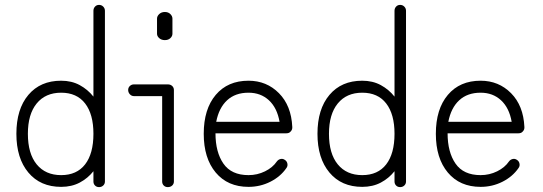

<svg xmlns="http://www.w3.org/2000/svg" viewBox="-20 -751 2220 785"><path d="M385 14Q375 14 368.5 7.5Q362 1 362 -9V-51Q339 -22 306 -4.5Q273 13 230 13Q145 13 96 -45.5Q47 -104 47 -204Q47 -305 96 -363Q145 -421 230 -421Q273 -421 306 -403Q339 -385 362 -356V-707Q362 -717 368.5 -724Q375 -731 385 -731Q395 -731 402 -724Q409 -717 409 -707V-9Q409 1 402 7.5Q395 14 385 14ZM230 -35Q294 -35 328 -79Q362 -123 362 -204Q362 -284 328 -328Q294 -372 230 -372Q166 -372 130 -328Q94 -284 94 -204Q94 -123 130 -79Q166 -35 230 -35Z M666 14Q656 14 649.5 7.5Q643 1 643 -9V-358H528Q518 -358 511 -365.5Q504 -373 504 -383Q504 -393 511 -399.5Q518 -406 528 -406H666Q677 -406 684 -399.5Q691 -393 691 -383V-9Q691 1 684 7.5Q677 14 666 14ZM654 -587Q640 -587 631 -595Q622 -603 622 -613V-675Q622 -685 631 -693.5Q640 -702 654 -702Q668 -702 676.5 -693.5Q685 -685 685 -675V-613Q685 -603 676.5 -595Q668 -587 654 -587Z M996 13Q911 13 862 -45.5Q813 -104 813 -204Q813 -305 862 -363Q911 -421 996 -421Q1070 -421 1120.5 -370Q1171 -319 1175 -232V-229Q1175 -220 1168 -213Q1162 -206 1151 -206H861Q861 -129 893.5 -82Q926 -35 996 -35Q1032 -35 1063.5 -50.5Q1095 -66 1112 -91Q1118 -99 1127.5 -101Q1137 -103 1145 -97Q1153 -92 1155 -82Q1157 -72 1151 -64Q1127 -29 1085.5 -8Q1044 13 996 13ZM864 -253H1123Q1113 -310 1079.5 -341Q1046 -372 996 -372Q942 -372 908.5 -341Q875 -310 864 -253Z M1616 14Q1606 14 1599.5 7.5Q1593 1 1593 -9V-51Q1570 -22 1537 -4.5Q1504 13 1461 13Q1376 13 1327 -45.5Q1278 -104 1278 -204Q1278 -305 1327 -363Q1376 -421 1461 -421Q1504 -421 1537 -403Q1570 -385 1593 -356V-707Q1593 -717 1599.5 -724Q1606 -731 1616 -731Q1626 -731 1633 -724Q1640 -717 1640 -707V-9Q1640 1 1633 7.5Q1626 14 1616 14ZM1461 -35Q1525 -35 1559 -79Q1593 -123 1593 -204Q1593 -284 1559 -328Q1525 -372 1461 -372Q1397 -372 1361 -328Q1325 -284 1325 -204Q1325 -123 1361 -79Q1397 -35 1461 -35Z M1945 13Q1860 13 1811 -45.5Q1762 -104 1762 -204Q1762 -305 1811 -363Q1860 -421 1945 -421Q2019 -421 2069.5 -370Q2120 -319 2124 -232V-229Q2124 -220 2117 -213Q2111 -206 2100 -206H1810Q1810 -129 1842.5 -82Q1875 -35 1945 -35Q1981 -35 2012.5 -50.5Q2044 -66 2061 -91Q2067 -99 2076.5 -101Q2086 -103 2094 -97Q2102 -92 2104 -82Q2106 -72 2100 -64Q2076 -29 2034.5 -8Q1993 13 1945 13ZM1813 -253H2072Q2062 -310 2028.5 -341Q1995 -372 1945 -372Q1891 -372 1857.5 -341Q1824 -310 1813 -253Z"/></svg>

Font: Zen Kurenaido
Style: Regular
Weight: 400
Designer: Yoshimichi Ohira
Foundry: Positype
Version: Version 1.001